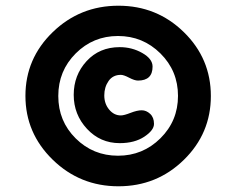

<svg xmlns="http://www.w3.org/2000/svg" viewBox="-20 -785 828 672"><path d="M399 -620Q442 -620 478 -599.5Q514 -579 514 -552Q514 -503 463 -503Q451 -503 432 -513Q413 -523 403 -523Q375 -523 360 -501.5Q345 -480 345 -451Q345 -422 362 -401.5Q379 -381 403 -381Q414 -381 437 -390Q460 -399 476 -399Q492 -399 505.5 -386.5Q519 -374 519 -351.5Q519 -329 485 -306.5Q451 -284 399 -284Q331 -284 284.5 -334Q238 -384 238 -453Q238 -522 283 -571Q328 -620 399 -620ZM623.5 -672.5Q718 -580 718 -449Q718 -318 623.5 -225.5Q529 -133 394.5 -133Q260 -133 164.5 -226Q69 -319 69 -449.5Q69 -580 164.5 -672.5Q260 -765 394.5 -765Q529 -765 623.5 -672.5ZM393 -240Q480 -240 541.5 -301Q603 -362 603 -449.5Q603 -537 541.5 -598Q480 -659 393 -659Q306 -659 245 -598Q184 -537 184 -449Q184 -361 245 -300.5Q306 -240 393 -240Z"/></svg>

Font: Delius Unicase
Style: Bold
Weight: 700
Designer: Natalia Raices
Foundry: Natalia Raices
Version: Version 1.001